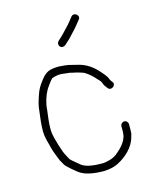

<svg xmlns="http://www.w3.org/2000/svg" viewBox="-110 -767 710 879"><g transform="rotate(-15 244.5 -328.0)"><path d="M237.5 -562C242.5 -562 247 -563.7 251 -567L264 -579C283.5 -595.9 286.9 -602.9 304 -620C319 -635 327.5 -648.4 340 -663C356.1 -679.1 329.5 -703.5 313 -687C300.3 -672.2 292.8 -659.8 278 -645C261.9 -628.9 257.7 -622.4 240 -606L226 -593C215.4 -582.4 221.4 -562 237.5 -562ZM421.5 -160C411.9 -160 403 -151.5 403 -142V-117C403 -106.4 401.5 -101.8 400 -93L394 -78C385.7 -61.3 370.6 -44.5 358 -34L344 -22C336.6 -16.7 320.5 -7.5 310 -6C299.4 -3.3 288.5 0 275 0C238.2 0 199.5 -3.5 177 -21L153 -41C142.4 -49.7 134.2 -55.5 130 -66C121.5 -80.9 114.4 -95 109 -113L102 -134C95.5 -160.1 86 -181.2 86 -213C86 -246.5 90.6 -271.6 94 -302C96 -334.6 106.4 -365.8 119 -389C123 -397 146.1 -429.7 154 -436L166 -440C174.8 -442.5 185.9 -444 197 -444C208.6 -442.7 221.2 -441.4 232 -440C236 -440 241 -439 247 -437L266 -433C272.7 -431 278.7 -429.3 284 -428L299 -423C302.3 -421.7 306.3 -419.3 311 -416C326.5 -405.6 340.1 -392.9 352 -379C357 -373.1 368.2 -364.1 370 -355C373.6 -344.2 380.1 -335.3 387 -327C402.4 -308.5 431 -333 415 -349C411.1 -354.5 407.4 -358.7 405 -366C400 -381 387.9 -391.2 379 -403C352.8 -433.6 322 -457.6 275 -467L255 -472C237.1 -477.4 219.3 -478.2 198 -480C149 -480 132.9 -469.9 109 -439C91.6 -415.8 83.8 -403.3 75 -377C68.2 -356.7 59.3 -330.3 58 -305C54.5 -275.3 50 -246.7 50 -214C50 -179.1 60.9 -154.6 67 -126C73.6 -102.8 82.4 -84.3 90 -64L98 -50C100.7 -43.3 105 -37 111 -31C122.5 -19.5 140.6 -4.1 155 7C183 29.4 227.6 36 276 36C303.2 33.9 321.7 30.8 342.5 20C381.4 -0.1 422.1 -35.5 434 -83L438 -97C438.7 -102.3 439 -108.7 439 -116V-142C439 -151.5 431.2 -160 421.5 -160Z"/></g></svg>

Font: HoneyBee
Style: Lit
Weight: 300
Foundry: Cannot Into Space Fonts
Version: Version 0.89